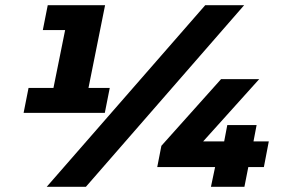

<svg xmlns="http://www.w3.org/2000/svg" viewBox="-20 -720 1090 740"><path d="M403 -381 384 -285H71L90 -381H186L231 -604H145L164 -700H385L321 -381ZM771 -700H921L311 0H160ZM997 -76H937L922 0H793L809 -76H586L602 -158L832 -415H979L763 -175H844L856 -238H969L957 -175H1016Z"/></svg>

Font: Montserrat Alternates ExtraBold
Style: Italic
Weight: 800
Italic angle: -11.3°
Designer: Julieta Ulanovsky
Foundry: Julieta Ulanovsky
Version: Version 7.200